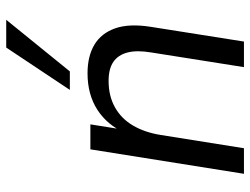

<svg xmlns="http://www.w3.org/2000/svg" viewBox="-112 -680 793 608"><g transform="rotate(-90 284.0 -376.5)"><path d="M37.1 0 114.6 -486.3H193.7L176.1 -376.2H166.5Q191.5 -432.9 239.8 -464.1Q288.2 -495.3 355.4 -495.3Q409.4 -495.3 445.9 -473.6Q482.4 -451.8 497.9 -407.4Q513.4 -362.9 502.4 -294.1L455.9 0H374.9L421.4 -293.7Q429 -339.1 421.2 -369Q413.3 -398.8 391.3 -413.7Q369.3 -428.6 331.4 -428.6Q282.9 -428.6 247 -408.1Q211.1 -387.7 189.7 -350.8Q168.2 -314 160.1 -263.5L118.1 0ZM302.8 -551.3 436.9 -752.8H524.8L361.4 -551.3Z"/></g></svg>

Font: Nunito Sans 12pt ExtraLight
Style: Italic
Weight: 200
Italic angle: -9°
Designer: Vernon Adams
Foundry: Vernon Adams
Version: Version 3.101;gftools[0.9.27]